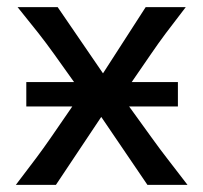

<svg xmlns="http://www.w3.org/2000/svg" viewBox="-20 -518 570 538"><path d="M53.7 -219.7H182.6L122.1 -131.8C92.3 -88.9 77.6 -69.8 24.4 0H136.7L263.7 -190.4L393.1 0H505.4C452.6 -69.3 440.4 -83 405.3 -131.8L341.8 -219.7H478.5V-288.1H349.1L402.8 -366.2C433.6 -411.1 450.2 -432.6 500.5 -498H388.2L268.6 -312.5L141.6 -498H29.3C82 -432.6 99.1 -411.6 131.8 -366.2L187.5 -288.1H53.7Z"/></svg>

Font: Andika
Style: Regular
Weight: 400
Designer: Victor Gaultney, Annie Olsen, Julie Remington, Don Collingsworth, Eric Hays
Foundry: SIL International
Version: Version 1.000